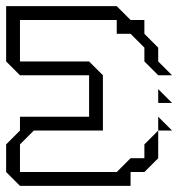

<svg xmlns="http://www.w3.org/2000/svg" viewBox="-20 -605 580 625"><path d="M495 -270V-315L540 -270ZM0 -45V-135L45 -180V-225H270V-360H45L0 -405V-585H360L405 -540H450V-495L495 -450V-405L540 -360H495L450 -405V-450L405 -495H360V-540H45V-405H270L315 -360V-180H90L45 -135V-45H360L405 -90H450V-135L495 -180V-90L450 -45H405V0H45ZM495 -180V-225L540 -180Z"/></svg>

Font: Rubik Iso
Style: Regular
Weight: 400
Designer: Hubert and Fischer, NaN
Foundry: Hubert and Fischer, NaN
Version: Version 2.200